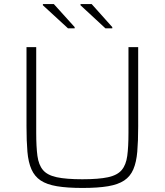

<svg xmlns="http://www.w3.org/2000/svg" viewBox="-20 -921 814 949"><path d="M388 8Q312 8 261.5 -0.5Q211 -9 181 -29Q151 -49 135.5 -84Q120 -119 115.5 -171Q111 -223 111 -296V-688H159V-265Q159 -195 165 -150.5Q171 -106 192.5 -80.5Q214 -55 260.5 -45Q307 -35 387 -35Q468 -35 514 -45Q560 -55 581.5 -80.5Q603 -106 609 -150.5Q615 -195 615 -265V-688H663V-296Q663 -223 658.5 -171Q654 -119 639 -84Q624 -49 594 -29Q564 -9 514 -0.5Q464 8 388 8ZM535 -781H501L378 -895V-901H433L535 -787ZM349 -781H316L192 -895V-901H246L349 -787Z"/></svg>

Font: Saira SemiExpanded ExtraLight
Style: Regular
Weight: 250
Width: 6
Designer: Hector Gatti with collaboration of the Omnibus-Type team
Foundry: Omnibus-Type
Version: Version 1.101